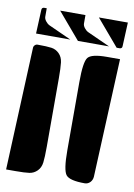

<svg xmlns="http://www.w3.org/2000/svg" viewBox="-74 -679 502 718"><g transform="rotate(10 176.5 -320.0)"><path d="M213 -120V-380Q213 -456 226.5 -473Q240 -490 298 -490H348L328 -40Q327 -27 318.5 -18.5Q310 -10 298 -10Q241 -10 227 -27.5Q213 -45 213 -120ZM0 -10 20 -475Q20 -481 24.5 -485.5Q29 -490 35 -490Q71 -490 88 -487.5Q105 -485 117.5 -472.5Q130 -460 132.5 -440Q135 -420 135 -380V-120Q135 -80 132.5 -60Q130 -40 117.5 -27.5Q105 -15 88 -12.5Q71 -10 35 -10ZM22 -530 26 -620Q26 -630 36 -630H45V-598Q45 -590 51.5 -581.5Q58 -573 66 -569L152 -530ZM96 -630H192V-598Q192 -590 198.5 -581.5Q205 -573 213 -569L299 -530H181ZM243 -630H353L349 -540Q349 -530 339 -530H328Z"/></g></svg>

Font: PrimecolorB
Style: Medium
Weight: 500
Designer: gluk
Foundry: gluk
Version: Version 0.672